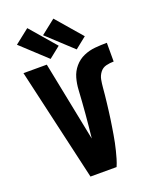

<svg xmlns="http://www.w3.org/2000/svg" viewBox="-177 -1081 931 1175"><g transform="rotate(-20 288.5 -493.0)"><path d="M203 0H373Q383 -23 390 -47Q397 -71 403 -95Q409 -119 414 -143Q419 -167 423 -191.5Q427 -216 431 -240.5Q435 -265 438.5 -289.5Q442 -314 445 -338.5Q448 -363 451 -388Q454 -413 456.5 -437.5Q459 -462 461 -486.5Q463 -511 467.5 -535.5Q472 -560 487.5 -580.5Q503 -601 527.5 -607Q552 -613 577 -613V-735Q538 -735 499.5 -731.5Q461 -728 425.5 -712.5Q390 -697 364.5 -667Q339 -637 328.5 -599.5Q318 -562 316 -523.5Q314 -485 311 -446.5Q308 -408 305 -369.5Q302 -331 298 -293Q294 -255 290 -216Q287 -230 284 -245L186 -735H34ZM390 -760 464 -819 320 -986 226 -912ZM220 -760 294 -819 150 -986 56 -912Z"/></g></svg>

Font: Iosevka Sparkle Heavy
Style: Regular
Weight: 900
Designer: Belleve Invis
Foundry: Belleve Invis
Version: Version 4.5.0; ttfautohint (v1.8.3)